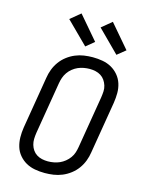

<svg xmlns="http://www.w3.org/2000/svg" viewBox="-142 -1066 885 1160"><g transform="rotate(15 300.0 -486.5)"><path d="M254 8Q222 8 192 2.5Q162 -3 137 -17Q112 -31 93 -53.5Q74 -76 65.5 -104Q57 -132 56.5 -162.5Q56 -193 61 -225L115 -550Q119 -577 129 -603.5Q139 -630 156 -653.5Q173 -677 196.5 -695Q220 -713 246.5 -724Q273 -735 300.5 -739Q328 -743 355 -743Q387 -743 417 -737.5Q447 -732 472 -718Q497 -704 516 -681.5Q535 -659 544 -631Q553 -603 553 -572.5Q553 -542 548 -510L494 -185Q490 -158 480 -131.5Q470 -105 453 -81.5Q436 -58 412.5 -40Q389 -22 362.5 -11Q336 0 308.5 4Q281 8 254 8ZM254 -65Q272 -65 291 -68.5Q310 -72 327 -79.5Q344 -87 359.5 -99.5Q375 -112 386.5 -128Q398 -144 403.5 -161.5Q409 -179 412 -197L466 -522Q469 -542 470 -560.5Q471 -579 465.5 -596.5Q460 -614 450 -628.5Q440 -643 425 -652.5Q410 -662 392 -666Q374 -670 355 -670Q337 -670 318 -666.5Q299 -663 282 -655.5Q265 -648 249.5 -635.5Q234 -623 223 -607Q212 -591 206 -573.5Q200 -556 197 -538L143 -213Q140 -193 139.5 -174.5Q139 -156 144 -138.5Q149 -121 159 -106.5Q169 -92 184 -82.5Q199 -73 217 -69Q235 -65 254 -65ZM488 -794 353 -929 416 -981 540 -836ZM293 -794 157 -929 220 -981 344 -836Z"/></g></svg>

Font: Iosevka Aile
Style: Italic
Weight: 400
Italic angle: -9°
Designer: Belleve Invis
Foundry: Belleve Invis
Version: Version 28.0.1; ttfautohint (v1.8.4)